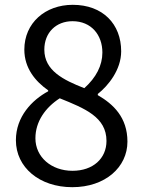

<svg xmlns="http://www.w3.org/2000/svg" viewBox="-20 -764 595 797"><path d="M280 13C417 13 509 -70 509 -176C509 -277 450 -332 386 -369V-374C429 -408 483 -474 483 -551C483 -664 407 -744 282 -744C168 -744 81 -669 81 -558C81 -481 127 -426 180 -389V-385C113 -349 46 -280 46 -182C46 -69 144 13 280 13ZM330 -398C243 -432 164 -471 164 -558C164 -629 213 -676 281 -676C359 -676 405 -619 405 -546C405 -492 379 -442 330 -398ZM281 -55C193 -55 127 -112 127 -190C127 -260 169 -318 228 -356C332 -314 422 -278 422 -179C422 -106 366 -55 281 -55Z"/></svg>

Font: ChiuKong Gothic CL
Style: Regular
Weight: 400
Designer: Ryoko NISHIZUKA 西塚涼子 (kana, bopomofo & ideographs); Paul D. Hunt (Latin, Greek & Cyrillic); Sandoll Communications 산돌커뮤니
Foundry: Adobe
Version: Version 1.300